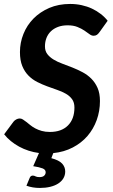

<svg xmlns="http://www.w3.org/2000/svg" viewBox="-22 -750 557 948"><path d="M470.5 -593Q463.5 -583 456.8 -578.2Q450 -573.5 440 -573.5Q430 -573.5 419.5 -581.5Q409 -589.5 394.5 -599.2Q380 -609 360 -617Q340 -625 312 -625Q285 -625 264 -617Q243 -609 228.8 -595Q214.5 -581 207.2 -562Q200 -543 200 -521Q200 -498 211.8 -482.8Q223.5 -467.5 242.5 -456Q261.5 -444.5 286 -435.5Q310.5 -426.5 335.8 -416.5Q361 -406.5 385.5 -393.5Q410 -380.5 429 -361.5Q448 -342.5 459.8 -315.8Q471.5 -289 471.5 -251Q471.5 -201.5 455.5 -157.2Q439.5 -113 409.8 -78.5Q380 -44 337.2 -21.8Q294.5 0.5 241 6L231.5 31Q269.5 41 284.8 57.8Q300 74.5 300 96.5Q300 115.5 290.8 130.8Q281.5 146 265 156.5Q248.5 167 225.5 172.5Q202.5 178 175 178Q156 178 140 175.2Q124 172.5 108.5 167L124.5 128.5Q129 117 140 117Q147 117 153.5 120.8Q160 124.5 173 124.5Q188.5 124.5 196 117.5Q203.5 110.5 203.5 100.5Q203.5 87.5 188.5 81.5Q173.5 75.5 142 70.5L170.5 5.5Q144 2 119.2 -6Q94.5 -14 72.5 -26Q50.5 -38 31.5 -53.5Q12.5 -69 -1.5 -87L44.5 -149Q50 -156 58.5 -160.5Q67 -165 75.5 -165Q83.5 -165 91.2 -160Q99 -155 108.2 -147.8Q117.5 -140.5 128.2 -131.8Q139 -123 152.8 -115.8Q166.5 -108.5 184.2 -103.5Q202 -98.5 224.5 -98.5Q281.5 -98.5 313.5 -130.5Q345.5 -162.5 345.5 -219Q345.5 -244 334 -260Q322.5 -276 303.5 -287Q284.5 -298 260.2 -306.2Q236 -314.5 211 -323.8Q186 -333 161.8 -345.2Q137.5 -357.5 118.5 -376.8Q99.5 -396 88 -424Q76.5 -452 76.5 -493Q76.5 -539.5 93.8 -582.5Q111 -625.5 143.2 -658.2Q175.5 -691 221.2 -710.8Q267 -730.5 324.5 -730.5Q354 -730.5 381.2 -724.5Q408.5 -718.5 432 -707.5Q455.5 -696.5 475.2 -681.2Q495 -666 509.5 -647.5Z"/></svg>

Font: Lato 2
Style: Bold Italic
Weight: 700
Italic angle: -7°
Designer: Lukasz Dziedzic with Adam Twardoch and Botio Nikoltchev
Foundry: tyPoland Lukasz Dziedzic
Version: Version 2.015; 2015-08-06; http://www.latofonts.com/